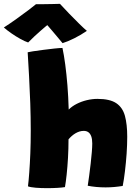

<svg xmlns="http://www.w3.org/2000/svg" viewBox="-120 -971 702 999"><path d="M218 2.5Q204 5 178.8 6.5Q153.5 8 126 8Q93.5 8 66 5.8Q38.5 3.5 25.5 -1.5Q29 -28.5 32.2 -72.8Q35.5 -117 37.8 -173.2Q40 -229.5 40 -291.5Q40 -361 37.5 -433.8Q35 -506.5 31.2 -574.8Q27.5 -643 24 -699Q28 -700.5 51 -704Q74 -707.5 104.8 -711.5Q135.5 -715.5 163.5 -718.5Q191.5 -721.5 205 -721.5Q213 -684 219.5 -635Q226 -586 230.8 -527.2Q235.5 -468.5 237.5 -401Q254.5 -418 279 -430.5Q303.5 -443 331.8 -449.8Q360 -456.5 387 -456.5Q451.5 -456.5 484.8 -434.2Q518 -412 530 -368.2Q542 -324.5 542 -259.5Q542 -218 538.8 -171.2Q535.5 -124.5 530.2 -80.5Q525 -36.5 518.5 -3.5Q497 0 474.5 2Q452 4 429.5 4Q405 4 381 1.8Q357 -0.5 336.5 -4.5Q340 -26 344 -56.8Q348 -87.5 351.8 -119.8Q355.5 -152 357.8 -180Q360 -208 360 -224.5Q360 -247 354.8 -261.5Q349.5 -276 339.8 -283Q330 -290 316 -290Q304 -290 293 -286.5Q282 -283 272 -277Q262 -271 253 -263Q244 -255 236.5 -246Q236.5 -197 233.8 -149.5Q231 -102 226.8 -62.5Q222.5 -23 218 2.5ZM192 -951Q211 -930 239 -901Q267 -872 293 -846.5Q319 -821 332 -810.5Q301 -789 266.5 -771.8Q232 -754.5 205.5 -746.5Q192 -763 178.2 -779.2Q164.5 -795.5 152.2 -810Q140 -824.5 131.2 -834.5Q122.5 -844.5 119.5 -848H136Q130 -843.5 118 -833.8Q106 -824 90.5 -810.2Q75 -796.5 58.2 -781Q41.5 -765.5 26.5 -750Q9.5 -755.5 -14 -768.5Q-37.5 -781.5 -60.5 -797.5Q-83.5 -813.5 -100 -828Q-69.5 -847.5 -34.5 -872.5Q0.5 -897.5 28.8 -919Q57 -940.5 67 -949Q77.5 -949 102.5 -949.2Q127.5 -949.5 153.5 -950Q179.5 -950.5 192 -951Z"/></svg>

Font: Grandstander Thin Black
Style: Regular
Weight: 900
Version: Version 1.200